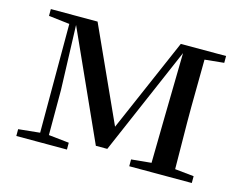

<svg xmlns="http://www.w3.org/2000/svg" viewBox="-78 -642 963 762"><g transform="rotate(15 403.0 -261.0)"><path d="M130 0H250V-28L166 -37V-222L157 -487L357 -44H404L596 -489L591 -220L588 -36L506 -28V0H763V-28L685 -36L683 -230V-292L685 -486L764 -494V-522H578L411 -137L236 -522H44V-494L130 -484V-37L42 -28V0Z"/></g></svg>

Font: Source Han Serif SC Medium
Style: Regular
Weight: 500
Designer: Ryoko NISHIZUKA 西塚涼子 (kana & ideographs); Frank Grießhammer (Latin, Greek & Cyrillic); Wenlong ZHANG 张文龙 (bopomofo); San
Foundry: Adobe
Version: Version 2.003;hotconv 1.1.1;makeotfexe 2.6.0